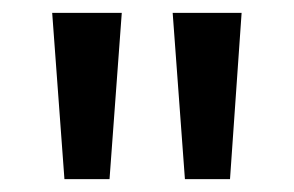

<svg xmlns="http://www.w3.org/2000/svg" viewBox="-20 -734 456 298"><path d="M169 -714H61L80 -456H150ZM355 -714H248L267 -456H337Z"/></svg>

Font: Noto Sans SemiCondensed Medium
Style: Regular
Weight: 500
Width: 4
Designer: Monotype Design Team
Foundry: Monotype Imaging Inc.
Version: Version 2.013